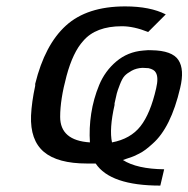

<svg xmlns="http://www.w3.org/2000/svg" viewBox="-20 -504 589 600"><path d="M90 -236V-242Q120 -364 186 -424Q252 -484 371 -484Q449 -484 498 -459L443 -404Q398 -422 361 -422Q279 -422 240 -376Q208 -341 188 -267Q168 -193 168 -139Q168 -65 261 -59Q258 -103 265 -149Q272 -195 290 -238.5Q308 -282 343.5 -312Q379 -342 427 -346Q445 -348 454 -347Q518 -346 537.5 -316.5Q557 -287 543 -229Q514 -105 457 -55Q445 -44 435 -36.5Q425 -29 415 -24Q405 -19 399.5 -16.5Q394 -14 381.5 -10Q369 -6 364 -4Q408 24 493 25L481 76Q325 76 279 7H252Q160 7 117 -29.5Q74 -66 77 -143Q79 -185 90 -236ZM338 -181V-176Q321 -101 330 -59Q388 -70 419 -109.5Q450 -149 468 -228Q476 -262 467 -277Q462 -287 444 -291Q441 -291 434.5 -291.5Q428 -292 425 -292Q406 -291 391.5 -283Q377 -275 369.5 -267Q362 -259 354.5 -239.5Q347 -220 345 -212Q343 -204 338 -181Z"/></svg>

Font: Coval
Style: Book Italic
Weight: 350
Foundry: Context Ltd
Version: Version 001.000